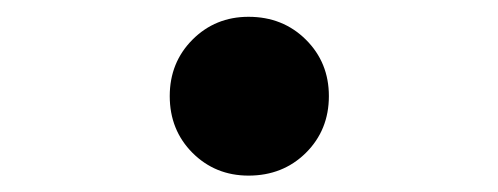

<svg xmlns="http://www.w3.org/2000/svg" viewBox="-20 -389 602 232"><path d="M280.3 -176.8Q240.2 -176.8 212.6 -204.3Q185.1 -231.9 185.1 -272.9Q185.1 -313.5 212.6 -341.1Q240.2 -368.7 280.3 -368.7Q321.8 -368.7 349.6 -341.1Q377.4 -313.5 377.4 -272.9Q377.4 -231.9 349.6 -204.3Q321.8 -176.8 280.3 -176.8Z"/></svg>

Font: Reddit Mono ExtraBold
Style: Regular
Weight: 800
Monospace: yes
Designer: Stephen Hutchings
Foundry: Reddit
Version: Version 1.014